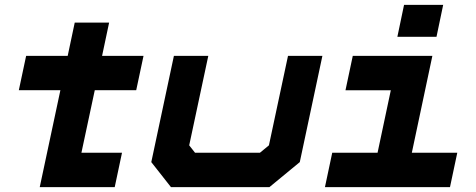

<svg xmlns="http://www.w3.org/2000/svg" viewBox="-20 -770 1959 790"><path d="M143.5 0 228.5 -399H57.5L87.5 -540H258.5L287.5 -677H429L400 -540H570.5L540.5 -399H370L315 -141.5H482L452 0ZM345 -614.5 314.5 -471.5ZM229.5 -71.5 247.5 -156.5Z M683.5 0 602.5 -103 695.5 -540H837L758.5 -172L782.5 -141.5H1049.5L1086.5 -172L1165 -540H1306.5L1213.5 -103L1088.5 0Z M1615 -618.5 1642.5 -750H1803.5L1776 -618.5ZM1317 0 1347 -141.5H1533.5L1588 -398.5H1401.5L1431.5 -540H1759L1674.5 -141.5H1861.5L1831.5 0Z"/></svg>

Font: Tourney Expanded Black
Style: Italic
Weight: 900
Width: 7
Italic angle: -12°
Designer: Tyler Finck
Foundry: Etcetera Type Co
Version: Version 1.010; ttfautohint (v1.8.3)